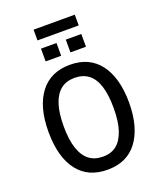

<svg xmlns="http://www.w3.org/2000/svg" viewBox="-179 -1121 1049 1244"><g transform="rotate(-20 346.0 -499.5)"><path d="M346 9Q279 9 228 -14Q177 -37 141 -83.5Q105 -130 86.5 -197.5Q68 -265 68 -352Q68 -439 86.5 -506Q105 -573 141 -620Q177 -667 228.5 -690.5Q280 -714 346 -714Q413 -714 464 -690.5Q515 -667 550.5 -621Q586 -575 605 -507.5Q624 -440 624 -353Q624 -266 605 -198.5Q586 -131 550.5 -84.5Q515 -38 464 -14.5Q413 9 346 9ZM346 -81Q404 -81 441 -111Q478 -141 498 -201.5Q518 -262 518 -353Q518 -445 499 -505Q480 -565 441.5 -594.5Q403 -624 346 -624Q289 -624 251 -594.5Q213 -565 193 -505Q173 -445 173 -352Q173 -261 193 -200.5Q213 -140 251 -110.5Q289 -81 346 -81ZM204 -934V-1008H488V-934ZM207 -788V-876H314V-788ZM378 -788V-876H485V-788Z"/></g></svg>

Font: Nunito Sans 7pt Condensed SemiBold
Style: Regular
Weight: 600
Width: 3
Designer: Vernon Adams
Foundry: Vernon Adams
Version: Version 3.101;gftools[0.9.27]